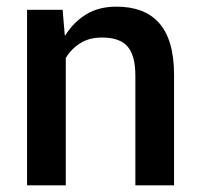

<svg xmlns="http://www.w3.org/2000/svg" viewBox="-20 -558 605 578"><path d="M504 0H387.5V-330.5Q387.5 -390.5 364.2 -417.8Q341 -445 287 -445Q249.5 -445 222.5 -428.5Q195.5 -412 178 -383.5V0H61.5V-528.5H168.5L175 -452Q175 -452 175 -452Q175 -452 175 -452Q175 -452 175.5 -452Q175.5 -452 175.5 -452Q175.5 -452 175.5 -452Q175.5 -452 175.5 -452H176Q176 -452 176 -452Q176 -451.5 176.5 -451.5Q201.5 -491.5 239.5 -514.8Q277.5 -538 330.5 -538Q372 -538 404.2 -526Q436.5 -514 458.8 -489Q481 -464 492.5 -425Q504 -386 504 -331.5Z"/></svg>

Font: Roberto Sans Medium
Style: Regular
Weight: 500
Designer: Google (font) & Cristiano Sobral (main changes)
Version: Version 1.000;October 12, 2021;FontCreator 14.0.0.2814 64-bi